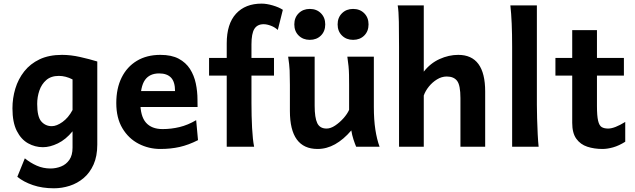

<svg xmlns="http://www.w3.org/2000/svg" viewBox="-20 -811 3507 1061"><path d="M517.6 -471.2V-12.2Q517.6 52.2 497.1 98.1Q476.6 144 442.1 173.1Q407.7 202.1 365 215.8Q322.3 229.5 278.3 229.5Q213.4 229.5 161.9 211.9Q110.4 194.3 75.7 166L117.2 64Q147.9 88.9 183.3 104.5Q218.8 120.1 258.8 120.1Q289.6 120.1 317.6 108.9Q345.7 97.7 363.3 72.3Q380.9 46.9 380.9 4.9V-85.4Q343.8 -40 300 -18.8Q256.3 2.4 217.3 2.4Q173.8 2.4 135.3 -19Q96.7 -40.5 72.8 -87.6Q48.8 -134.8 48.8 -212.4Q48.8 -268.6 64.7 -321.3Q80.6 -374 113.8 -416.3Q147 -458.5 198.7 -483.2Q250.5 -507.8 322.8 -507.8Q370.6 -507.8 422.6 -496.1Q474.6 -484.4 517.6 -471.2ZM380.9 -203.1V-372.1Q342.8 -391.6 305.2 -391.6Q262.2 -391.6 235.8 -368.7Q209.5 -345.7 197.5 -310.3Q185.5 -274.9 185.5 -236.8Q185.5 -165.5 208.5 -139.6Q231.4 -113.8 266.1 -113.8Q293 -113.8 325.4 -137Q357.9 -160.2 380.9 -203.1Z M1071.8 -219.7H696.8V-307.6H947.3Q947.3 -358.9 925 -382.1Q902.8 -405.3 859.4 -405.3Q806.6 -405.3 781 -368.9Q755.4 -332.5 755.4 -246.6Q755.4 -168.9 786.6 -133.3Q817.9 -97.7 878.4 -97.7Q926.3 -97.7 972.4 -108.9Q1018.6 -120.1 1064 -147L1074.2 -36.6Q1021.5 -9.8 972.4 1.2Q923.3 12.2 866.2 12.2Q801.8 12.2 746.1 -16.6Q690.4 -45.4 656.5 -102.1Q622.6 -158.7 622.6 -241.7Q622.6 -322.8 652.1 -382.3Q681.6 -441.9 736.3 -474.9Q791 -507.8 866.2 -507.8Q927.7 -507.8 967.5 -486.6Q1007.3 -465.3 1030 -429.7Q1052.7 -394 1062 -349.9Q1071.3 -305.7 1071.3 -259.8Q1071.3 -252.9 1071.5 -239.7Q1071.8 -226.6 1071.8 -219.7Z M1232.9 -571.3Q1232.9 -679.2 1284.2 -735.1Q1335.4 -791 1425.8 -791Q1453.1 -791 1487.3 -781Q1521.5 -771 1543 -756.8L1515.1 -645.5Q1499.5 -660.2 1477.3 -668.7Q1455.1 -677.2 1437 -677.2Q1401.9 -677.2 1385.7 -651.4Q1369.6 -625.5 1369.6 -565.9Q1369.6 -484.9 1369.6 -403.8Q1369.6 -322.8 1369.6 -241.2Q1369.6 -170.4 1373 -104.5Q1376.5 -38.6 1384.3 0H1232.9Q1232.9 -143.1 1232.9 -285.9Q1232.9 -428.7 1232.9 -571.3ZM1135.3 -393.1V-490.7H1494.1V-393.1Z M2077.6 0H1948.2Q1941.4 -15.6 1933.3 -40.3Q1925.3 -64.9 1921.4 -90.3Q1878.4 -40 1831.8 -13.9Q1785.2 12.2 1734.9 12.2Q1582 12.2 1582 -197.8Q1582 -201.2 1582 -222.2Q1582 -243.2 1582 -269.8Q1582 -296.4 1582 -317.4Q1582 -338.4 1582 -341.8Q1582 -388.2 1580.6 -421.1Q1579.1 -454.1 1572.3 -498H1718.8V-227.1Q1718.8 -160.6 1733.2 -130.6Q1747.6 -100.6 1784.7 -100.6Q1807.1 -100.6 1832 -117.2Q1856.9 -133.8 1878.2 -157.7Q1899.4 -181.6 1909.2 -204.1V-341.8Q1909.2 -374 1908.7 -397.9Q1908.2 -421.9 1906 -445.1Q1903.8 -468.3 1899.4 -498H2045.9V-219.7Q2045.9 -148.9 2054.2 -95Q2062.5 -41 2077.6 0ZM1845.7 -676.3Q1845.7 -713.9 1869.9 -737.8Q1894 -761.7 1931.2 -761.7Q1968.8 -761.7 1992.7 -737.8Q2016.6 -713.9 2016.6 -676.3Q2016.6 -638.2 1992.7 -614.5Q1968.8 -590.8 1931.2 -590.8Q1894 -590.8 1869.9 -614.5Q1845.7 -638.2 1845.7 -676.3ZM1606.4 -676.3Q1606.4 -713.9 1630.6 -737.8Q1654.8 -761.7 1691.9 -761.7Q1729.5 -761.7 1753.4 -737.8Q1777.3 -713.9 1777.3 -676.3Q1777.3 -638.2 1753.4 -614.5Q1729.5 -590.8 1691.9 -590.8Q1654.8 -590.8 1630.6 -614.5Q1606.4 -638.2 1606.4 -676.3Z M2321.8 -283.2V0H2185.1Q2185.1 -59.1 2185.1 -125.7Q2185.1 -192.4 2185.1 -258.8Q2185.1 -325.2 2185.1 -384.3Q2185.1 -443.4 2185.1 -487.1Q2185.1 -530.8 2185.1 -551.8Q2185.1 -630.4 2184.1 -690.2Q2183.1 -750 2177.7 -781.2H2321.8Q2321.8 -725.6 2321.8 -664.3Q2321.8 -603 2321.8 -548.3Q2321.8 -493.7 2321.8 -457.3Q2321.8 -420.9 2321.8 -415Q2357.9 -461.4 2408.9 -484.6Q2460 -507.8 2512.2 -507.8Q2661.1 -507.8 2661.1 -305.2Q2661.1 -283.2 2661.1 -246.6Q2661.1 -210 2661.1 -166.5Q2661.1 -123 2661.1 -79.6Q2661.1 -36.1 2661.1 0H2524.4Q2524.4 -32.7 2524.4 -71.5Q2524.4 -110.4 2524.4 -148.7Q2524.4 -187 2524.4 -218.8Q2524.4 -250.5 2524.4 -268.6Q2524.4 -339.8 2506.1 -364Q2487.8 -388.2 2448.7 -388.2Q2420.9 -388.2 2395 -372.3Q2369.1 -356.4 2349.9 -332.5Q2330.6 -308.6 2321.8 -283.2Z M2946.8 -781.2V-231.9Q2946.8 -200.7 2948 -156.2Q2949.2 -111.8 2951.4 -69.3Q2953.6 -26.9 2956.5 0H2810.1V-551.8Q2810.1 -694.8 2800.3 -781.2Z M3435.1 -137.2V-27.8Q3400.4 -5.9 3368.2 3.2Q3335.9 12.2 3309.6 12.2Q3263.7 12.2 3225.6 -0.2Q3187.5 -12.7 3164.8 -44.2Q3142.1 -75.7 3142.1 -131.8Q3142.1 -260.3 3142.1 -388.4Q3142.1 -516.6 3142.1 -644.5H3278.8Q3278.8 -540 3278.8 -435.3Q3278.8 -330.6 3278.8 -225.6Q3278.8 -170.4 3285.2 -143.6Q3291.5 -116.7 3305.2 -108.6Q3318.8 -100.6 3340.8 -100.6Q3376 -100.6 3435.1 -137.2ZM3427.7 -393.1H3049.3V-490.7H3427.7Z"/></svg>

Font: Andika
Style: Bold
Weight: 700
Designer: Victor Gaultney, Annie Olsen, Julie Remington, Don Collingsworth, Eric Hays, Becca Hirsbrunner
Foundry: SIL International
Version: Version 6.101